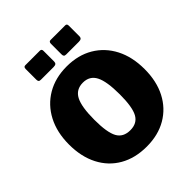

<svg xmlns="http://www.w3.org/2000/svg" viewBox="-255 -1117 1290 1290"><g transform="rotate(-45 390.0 -472.0)"><path d="M391 10Q281 10 200 -36.5Q119 -83 75 -168.5Q31 -254 31 -369Q31 -485 76 -571Q121 -657 202 -704.5Q283 -752 391 -752Q499 -752 579.5 -704.5Q660 -657 704.5 -571Q749 -485 749 -369Q749 -254 705 -169Q661 -84 580.5 -37Q500 10 391 10ZM391 -146Q456 -146 483.5 -196Q511 -246 511 -366Q511 -490 483 -544Q455 -598 391 -598Q326 -598 297.5 -544Q269 -490 269 -366Q269 -246 296.5 -196Q324 -146 391 -146ZM355 -936V-835Q355 -822 348 -816.5Q341 -811 326 -811H206Q193 -811 188.5 -816.5Q184 -822 184 -833V-934Q184 -954 200 -954H339Q355 -954 355 -936ZM595 -936V-835Q595 -822 588 -816.5Q581 -811 566 -811H446Q433 -811 428.5 -816.5Q424 -822 424 -833V-934Q424 -954 440 -954H579Q595 -954 595 -936Z"/></g></svg>

Font: Libre Franklin Thin Black
Style: Regular
Weight: 900
Version: Version 3.000